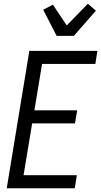

<svg xmlns="http://www.w3.org/2000/svg" viewBox="-20 -1007 541 1027"><path d="M16 0 137 -735H501L490 -665H205L164 -417H393L381 -347H152L106 -70H391L380 0ZM283 -815 211 -955 263 -982 337 -871 450 -987 493 -950 375 -815Z"/></svg>

Font: Iosevka Term Curly Oblique
Style: Regular
Weight: 400
Italic angle: -9°
Designer: Belleve Invis
Foundry: Belleve Invis
Version: Version 32.3.0